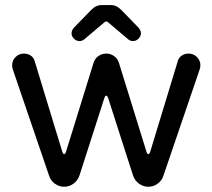

<svg xmlns="http://www.w3.org/2000/svg" viewBox="-20 -709 813 735"><path d="M253.9 -581.1Q253.9 -591.8 261.7 -601.6L328.1 -669.9Q346.7 -689.5 368.2 -689.5H405.3Q426.8 -689.5 445.3 -669.9L511.7 -601.6Q519.5 -591.8 519.5 -581.1Q519.5 -570.3 510.3 -561Q501 -551.8 489.3 -551.8Q478.5 -551.8 470.7 -558.6L394.5 -623Q391.6 -627 386.7 -627Q382.8 -627 378.9 -623L302.7 -558.6Q294.9 -551.8 284.2 -551.8Q272.5 -551.8 263.2 -561Q253.9 -570.3 253.9 -581.1ZM168 -36.1 29.3 -442.4Q26.4 -451.2 26.4 -459Q26.4 -477.5 39.6 -490.7Q52.7 -503.9 71.3 -503.9Q85.9 -503.9 97.2 -496.6Q108.4 -489.3 112.3 -476.6L218.8 -127Q221.7 -119.1 225.6 -119.1Q229.5 -119.1 232.4 -127L337.9 -467.8Q342.8 -484.4 356.4 -494.1Q370.1 -503.9 386.7 -503.9Q403.3 -503.9 417 -494.1Q430.7 -484.4 435.5 -467.8L541 -127Q543.9 -119.1 547.9 -119.1Q551.8 -119.1 554.7 -127L661.1 -476.6Q665 -489.3 676.3 -496.6Q687.5 -503.9 702.1 -503.9Q720.7 -503.9 733.9 -490.7Q747.1 -477.5 747.1 -459Q747.1 -451.2 744.1 -442.4L605.5 -36.1Q599.6 -17.6 583.5 -5.9Q567.4 5.9 547.9 5.9Q528.3 5.9 512.2 -5.9Q496.1 -17.6 489.3 -37.1L393.6 -335Q390.6 -342.8 386.7 -342.8Q382.8 -342.8 379.9 -335L284.2 -37.1Q277.3 -17.6 261.2 -5.9Q245.1 5.9 225.6 5.9Q206.1 5.9 189.9 -5.9Q173.8 -17.6 168 -36.1Z"/></svg>

Font: jf-openhuninn-1.0
Style: Regular
Weight: 400
Designer: [Kosugi Maru]
      Designed by Motoya company      

      [Varela Round]
      Joe Prince(Latin component); Avraham Co
Foundry: justfont CO.,LTD.
Version: 1.0